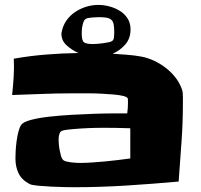

<svg xmlns="http://www.w3.org/2000/svg" viewBox="-20 -867 832 795"><path d="M519.5 -210.9V-335.9Q491.2 -336.9 462.9 -337.4Q434.6 -337.9 406.2 -337.9Q400.4 -337.9 373.5 -337.4Q346.7 -336.9 315.9 -335Q285.2 -333 259.8 -330.1Q234.4 -327.1 230.5 -321.3Q225.6 -313.5 224.1 -305.2Q222.7 -296.9 222.7 -288.1Q222.7 -281.2 223.6 -269.5Q224.6 -257.8 227.1 -245.1Q229.5 -232.4 232.4 -221.7Q235.4 -210.9 240.2 -206.1Q244.1 -201.2 253.4 -198.7Q262.7 -196.3 273.4 -194.8Q284.2 -193.4 294.9 -192.9Q305.7 -192.4 311.5 -192.4Q335 -192.4 361.8 -194.3Q388.7 -196.3 416.5 -198.7Q444.3 -201.2 470.7 -204.6Q497.1 -208 519.5 -210.9ZM520.5 -745.1Q520.5 -708 499 -683.1Q477.5 -658.2 446.3 -644.5Q477.5 -642.6 507.8 -640.1Q538.1 -637.7 564.5 -632.8Q591.8 -627.9 618.7 -615.2Q645.5 -602.5 668.9 -584Q692.4 -565.4 710 -541.5Q727.5 -517.6 735.4 -490.2Q736.3 -487.3 736.8 -480.5Q737.3 -473.6 737.3 -465.3Q737.3 -457 737.3 -450.2Q737.3 -443.4 737.3 -440.4Q737.3 -358.4 731.4 -277.3Q725.6 -196.3 719.7 -115.2Q610.4 -105.5 502 -98.6Q393.6 -91.8 284.2 -91.8Q274.4 -91.8 248 -92.3Q221.7 -92.8 192.4 -94.2Q163.1 -95.7 136.7 -98.1Q110.4 -100.6 101.6 -105.5Q69.3 -123 56.6 -149.9Q43.9 -176.8 43.9 -210.9Q43.9 -222.7 44.9 -242.2Q45.9 -261.7 48.8 -283.2Q51.8 -304.7 56.6 -323.2Q61.5 -341.8 68.4 -350.6Q77.1 -362.3 108.4 -370.6Q139.6 -378.9 183.1 -383.8Q226.6 -388.7 276.9 -391.6Q327.1 -394.5 373 -396Q418.9 -397.5 455.1 -397.5Q491.2 -397.5 506.8 -397.5Q509.8 -418.9 509.8 -439.5Q509.8 -441.4 509.8 -449.7Q509.8 -458 508.8 -460Q505.9 -465.8 490.2 -469.7Q474.6 -473.6 451.7 -475.6Q428.7 -477.5 401.9 -479Q375 -480.5 349.6 -480.5Q324.2 -480.5 304.7 -480.5Q285.2 -480.5 276.4 -480.5Q214.8 -480.5 153.3 -478Q91.8 -475.6 30.3 -473.6Q34.2 -510.7 36.6 -548.8Q39.1 -586.9 37.1 -624Q103.5 -635.7 170.4 -641.1Q237.3 -646.5 304.7 -647.5Q276.4 -660.2 255.4 -679.7Q234.4 -699.2 234.4 -726.6Q234.4 -728.5 234.4 -730.5Q234.4 -732.4 235.4 -734.4Q240.2 -760.7 254.9 -781.7Q269.5 -802.7 290.5 -816.9Q311.5 -831.1 336.4 -838.9Q361.3 -846.7 387.7 -846.7Q410.2 -846.7 433.6 -840.3Q457 -834 476.6 -821.8Q496.1 -809.6 508.3 -790.5Q520.5 -771.5 520.5 -745.1ZM453.1 -732.4Q453.1 -752.9 450.7 -765.6Q448.2 -778.3 441.4 -784.7Q434.6 -791 422.4 -793.5Q410.2 -795.9 389.6 -795.9Q384.8 -795.9 377 -795.4Q369.1 -794.9 360.8 -794.4Q352.5 -793.9 345.2 -792.5Q337.9 -791 334 -788.1Q329.1 -785.2 326.2 -777.3Q323.2 -769.5 321.3 -760.3Q319.3 -751 318.8 -741.7Q318.4 -732.4 318.4 -727.5Q318.4 -699.2 327.6 -691.9Q336.9 -684.6 365.2 -684.6Q371.1 -684.6 382.8 -685.5Q394.5 -686.5 406.7 -688Q418.9 -689.5 429.7 -691.9Q440.4 -694.3 444.3 -697.3Q451.2 -702.1 452.1 -713.4Q453.1 -724.6 453.1 -732.4Z"/></svg>

Font: Slackey
Style: Regular
Weight: 400
Designer: Squid
Foundry: Font Diner, Inc DBA Sideshow
Version: Version 1.000